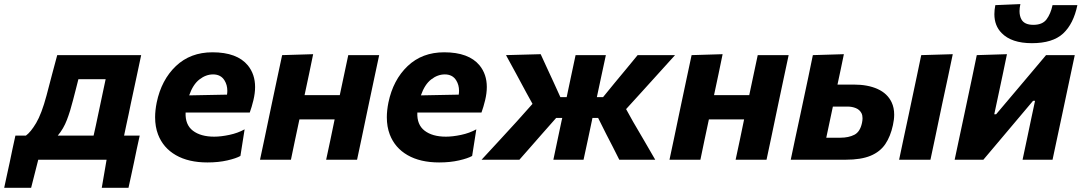

<svg xmlns="http://www.w3.org/2000/svg" viewBox="-93 -762 5160 916"><path d="M-73 134Q-66.5 104 -60 73.5Q-53.5 43 -47 14Q-40.5 -18 -33.5 -51Q-26.5 -84 -19.5 -115H30.5Q53.5 -131.5 79.5 -175.2Q105.5 -219 129 -306.5Q143 -361 155.5 -407.5Q168 -453.5 180 -499H580.5Q569 -445 558 -393Q547 -341 531 -267L520.5 -216Q514 -186.5 508.8 -161.8Q503.5 -137 499 -115H573.5Q566.5 -84 559.5 -51.2Q552.5 -18.5 546 14Q539.5 44.5 533 74.5Q526.5 104 520 134H392.5L415.5 0H89.5L55.5 134ZM255.5 -284.5Q242.5 -232.5 226.2 -190Q210 -147.5 182.5 -115H353.5Q358.5 -137 364 -162Q369 -186.5 375.5 -216.5L386 -266Q393.5 -301 399.5 -330Q405.5 -358.5 411 -384H281Q275 -360.5 268.8 -336Q262.5 -311.5 255.5 -284.5Z M896.5 13Q806.5 13 746 -21.8Q685.5 -56.5 661 -120.5Q647 -157.5 647 -202.5Q647 -235 654.5 -272.5Q677 -381 746.2 -446.8Q815.5 -512.5 920.5 -512.5Q1038 -512.5 1089.5 -450Q1124 -407.5 1124 -347Q1124 -317.5 1116 -284Q1108 -251 1098.5 -225H792.5Q790 -167 827.2 -138.5Q864.5 -110 929 -110Q961 -110 1001.2 -118.5Q1041.5 -127 1074 -145L1054 -18Q1034 -6.5 991.8 3.2Q949.5 13 896.5 13ZM923.5 -407Q889.5 -407 858.5 -383Q827.5 -359 809.5 -307L990 -310.5Q991.5 -320 991.5 -329Q991.5 -357 978 -378.5Q960.5 -407 923.5 -407Z M1147.5 0Q1158.5 -53.5 1169.5 -103.5Q1180 -153.5 1193 -216L1203.5 -266Q1219.5 -341 1230.5 -393.5Q1241.5 -445.5 1253 -499L1401 -503.5Q1391.5 -457 1382 -411.5Q1372 -366 1360 -308H1528Q1540 -365.5 1549.5 -409.5Q1559 -453.5 1568.5 -499H1716Q1704.5 -445.5 1693.5 -393.5Q1682.5 -341 1666.5 -266L1656 -216Q1643 -153.5 1632.5 -103.5Q1621.5 -53.5 1610.5 0H1463Q1473 -48 1483 -93.5Q1492.5 -139 1503.5 -192.5H1335.5Q1324 -139 1314.5 -93.8Q1305 -48.5 1295 0Z M2002 13Q1912 13 1851.5 -21.8Q1791 -56.5 1766.5 -120.5Q1752.5 -157.5 1752.5 -202.5Q1752.5 -235 1760 -272.5Q1782.5 -381 1851.8 -446.8Q1921 -512.5 2026 -512.5Q2143.5 -512.5 2195 -450Q2229.5 -407.5 2229.5 -347Q2229.5 -317.5 2221.5 -284Q2213.5 -251 2204 -225H1898Q1895.5 -167 1932.8 -138.5Q1970 -110 2034.5 -110Q2066.5 -110 2106.8 -118.5Q2147 -127 2179.5 -145L2159.5 -18Q2139.5 -6.5 2097.2 3.2Q2055 13 2002 13ZM2029 -407Q1995 -407 1964 -383Q1933 -359 1915 -307L2095.5 -310.5Q2097 -320 2097 -329Q2097 -357 2083.5 -378.5Q2066 -407 2029 -407Z M2204.5 0Q2245.5 -44 2289 -91.5Q2331 -137 2372.5 -182.5L2447.5 -266.5L2418 -320Q2394 -365 2370 -409.2Q2346 -453.5 2321 -499L2486.5 -503.5Q2501.5 -470 2517 -437L2548 -370L2580.5 -298.5H2610.5Q2621.5 -351 2631.8 -399.5Q2642 -448 2653 -499H2797.5Q2786 -446 2775.5 -397Q2765 -347.5 2754.5 -298.5H2784L2842 -369.5L2896 -434.5Q2922.5 -467 2949 -499H3127.5Q3086.5 -453.5 3046.5 -409.5Q3006 -365 2965.5 -320L2894 -241.5L2927 -182Q2953 -137.5 2980 -91.5Q3006.5 -45 3033 0H2861.5Q2845.5 -31 2830.5 -61.5Q2815 -92 2799 -122.5L2760.5 -199.5H2733.5L2731 -187Q2720.5 -137 2711 -92.5Q2701 -48 2691 0H2547Q2557 -48 2566.5 -92.5Q2576 -137 2586.5 -187L2589.5 -199.5H2560.5L2492.5 -122.5Q2465.5 -91.5 2438.8 -61.2Q2412 -31 2385 0Z M3101 0Q3112 -53.5 3123 -103.5Q3133.5 -153.5 3146.5 -216L3157 -266Q3173 -341 3184 -393.5Q3195 -445.5 3206.5 -499L3354.5 -503.5Q3345 -457 3335.5 -411.5Q3325.5 -366 3313.5 -308H3481.5Q3493.5 -365.5 3503 -409.5Q3512.5 -453.5 3522 -499H3669.5Q3658 -445.5 3647 -393.5Q3636 -341 3620 -266L3609.5 -216Q3596.5 -153.5 3586 -103.5Q3575 -53.5 3564 0H3416.5Q3426.5 -48 3436.5 -93.5Q3446 -139 3457 -192.5H3289Q3277.5 -139 3268 -93.8Q3258.5 -48.5 3248.5 0Z M3679.5 0Q3690.5 -52.5 3701.2 -103Q3712 -153.5 3725.5 -216L3736 -265.5Q3751.5 -340 3763 -392.5Q3774 -445 3785 -499L3933 -503.5Q3925.5 -466.5 3918 -431.2Q3910.5 -396 3902.5 -358.5H3980.5Q4047.5 -358.5 4094.2 -337.2Q4141 -316 4161 -273.5Q4173 -248 4173 -215Q4173 -192 4167 -165Q4155.5 -111.5 4130.8 -74.8Q4106 -38 4060.5 -19Q4015 0 3942 0ZM3849 -105H3916.5Q3955.5 -105 3983 -119Q4010.5 -133 4019.5 -176Q4022 -188 4022 -198Q4022 -212 4017 -222Q4008 -239 3990 -246.2Q3972 -253.5 3951.5 -253.5H3880.5Q3872 -215.5 3865 -180.5Q3857.5 -145 3849 -105ZM4196.5 0Q4208 -53.5 4218.5 -104Q4229 -154 4242.5 -216L4253 -266Q4268.5 -341 4280 -393.5Q4291 -445.5 4302 -499L4452.5 -503.5Q4441 -448.5 4429.8 -395.2Q4418.5 -342 4402 -266L4391.5 -216Q4378.5 -154 4368 -103.5Q4357 -53 4346 0Z M4461.5 0Q4473 -53.5 4483.5 -103.5Q4494 -153.5 4507.5 -216L4518 -265.5Q4533.5 -340 4545 -393Q4556 -445.5 4567 -499L4711 -503.5Q4701 -455.5 4691.5 -409.5Q4681.5 -363.5 4668 -299L4650.5 -217H4659.5L4766 -343Q4797.5 -380.5 4831 -420Q4864.5 -459.5 4897.5 -499H5034.5Q5023 -445 5012 -393Q5001 -341 4985 -265.5L4974.5 -216Q4961 -153.5 4950.5 -103.5Q4940 -53 4928.5 0H4785.5Q4796 -50.5 4806 -96.5Q4815.5 -142 4827.5 -199L4845 -281H4835.5L4733.5 -160Q4700 -120.5 4666.2 -80.2Q4632.5 -40 4598.5 0ZM4830 -556Q4732.5 -556 4685.5 -604.5Q4651 -639.5 4651 -694.5Q4651 -714.5 4655.5 -737.5L4775 -742.5Q4771 -724 4771 -709Q4771 -686.5 4779.5 -670.5Q4793.5 -643.5 4837 -643.5Q4880.5 -643.5 4900 -669.8Q4919.5 -696 4928.5 -737.5H5047Q5028.5 -648 4978.8 -602Q4929 -556 4830 -556Z"/></svg>

Font: Heraclito
Style: Bold Italic
Weight: 700
Italic angle: -12°
Designer: Kostas Bartsokas (font) & Cristiano Sobral (main changes)
Foundry: Kostas Bartsokas (font) & Cristiano Sobral (main changes)
Version: Version 1.00;July 8, 2020;FontCreator 13.0.0.2655 64-bit